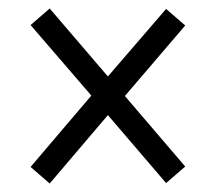

<svg xmlns="http://www.w3.org/2000/svg" viewBox="-20 -584 506 452"><path d="M97 -152 234 -313 371 -153 416 -192 274 -358 416 -524 371 -563 234 -404 97 -564 52 -525 195 -359 52 -191Z"/></svg>

Font: Noto Serif Ethiopic Condensed Medium
Style: Regular
Weight: 500
Width: 3
Designer: Monotype Design Team
Foundry: Monotype Imaging Inc.
Version: Version 2.102